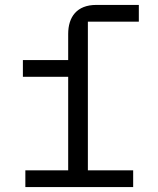

<svg xmlns="http://www.w3.org/2000/svg" viewBox="-20 -760 640 780"><path d="M83 0H521V-68H337V-672H544V-740H371C292 -740 257 -691 257 -622V-516H73V-448H257V-68H83Z"/></svg>

Font: IBM Mono
Style: Regular
Weight: 400
Monospace: yes
Designer: Mike Abbink, Paul van der Laan, Pieter van Rosmalen
Foundry: Bold Monday
Version: Version 2.3